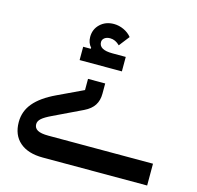

<svg xmlns="http://www.w3.org/2000/svg" viewBox="-107 -850 984 961"><g transform="rotate(15 385.0 -369.0)"><path d="M196 0Q119 0 76.5 -37Q34 -74 34 -141Q34 -197 70 -240Q106 -283 180 -318L313 -381V-439H402V-386Q402 -351 386 -326Q370 -301 335 -284L187 -213Q151 -196 136 -182.5Q121 -169 121 -153Q121 -133 138.5 -123Q156 -113 195 -113H737V0ZM248 -588H287L288 -593Q269 -614 269 -645Q269 -685 297 -711.5Q325 -738 368 -738Q394 -738 419 -726.5Q444 -715 460 -695L418 -641Q395 -664 368 -664Q350 -664 339 -655.5Q328 -647 328 -634Q328 -594 398 -594H467V-519H248Z"/></g></svg>

Font: IBM Plex Sans Arabic Medm
Style: Regular
Weight: 500
Designer: Mike Abbink, Paul van der Laan, Pieter van Rosmalen, Wael Morcos, Khajak Apelian
Foundry: Bold Monday
Version: Version 1.005